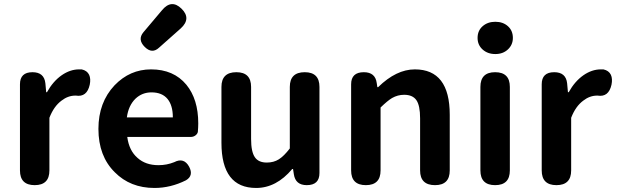

<svg xmlns="http://www.w3.org/2000/svg" viewBox="-20 -918 3063 952"><path d="M152 0Q79 0 79 -73V-280V-500Q79 -560 141 -560Q199 -560 205 -505L209 -461H213Q243 -515 286 -545Q328 -574 372 -574Q379 -574 385 -574Q412 -568 422 -547Q431 -527 425 -498Q411 -435 356 -444Q355 -444 354 -444Q317 -444 285 -419Q247 -391 225 -334V-73Q225 0 152 0Z M746 14Q626 14 549 -64Q468 -144 468 -279Q468 -410 548 -495Q624 -574 729 -574Q841 -574 904 -498Q963 -426 963 -306Q963 -288 961 -264Q959 -254 949 -246.5Q939 -239 926 -239H783H611Q620 -171 662 -135Q702 -99 766 -99Q807 -99 844 -114Q892 -139 918 -91Q941 -47 902 -24Q826 14 746 14ZM609 -336H723H837Q837 -395 811 -427Q784 -460 731 -460Q685 -460 652 -429Q617 -395 609 -336ZM691 -758 745 -822 783 -867Q830 -924 880 -875Q930 -826 876 -777L769 -682Q734 -649 697.5 -685.5Q661 -722 691 -758Z M1250 14Q1078 14 1078 -210V-487Q1078 -560 1152 -560Q1225 -560 1225 -487V-229Q1225 -165 1244 -138Q1262 -112 1303 -112Q1337 -112 1362.5 -128Q1388 -144 1417 -182V-487Q1417 -560 1491 -560Q1564 -560 1564 -487V-280V-60Q1564 0 1501 0Q1445 0 1437 -54L1433 -80H1429Q1350 14 1250 14Z M1794 0Q1721 0 1721 -73V-280V-500Q1721 -560 1784 -560Q1841 -560 1848 -506L1851 -486H1855Q1945 -574 2037 -574Q2210 -574 2210 -349V-73Q2210 0 2137 0Q2063 0 2063 -73V-331Q2063 -395 2044.5 -421.5Q2026 -448 1984 -448Q1952 -448 1924 -432Q1902 -419 1867 -385V-73Q1867 0 1794 0Z M2435 0Q2362 0 2362 -73V-487Q2362 -560 2435 -560Q2508 -560 2508 -487V-280V-73Q2508 0 2435 0ZM2436 -650Q2398 -650 2373 -672.5Q2348 -695 2348 -730Q2348 -766 2373 -788Q2398 -810 2436 -810Q2474 -810 2498.5 -788Q2523 -766 2523 -730Q2523 -696 2498.5 -673Q2474 -650 2436 -650Z M2739 0Q2666 0 2666 -73V-280V-500Q2666 -560 2728 -560Q2786 -560 2792 -505L2796 -461H2800Q2830 -515 2873 -545Q2915 -574 2959 -574Q2966 -574 2972 -574Q2999 -568 3009 -547Q3018 -527 3012 -498Q2998 -435 2943 -444Q2942 -444 2941 -444Q2904 -444 2872 -419Q2834 -391 2812 -334V-73Q2812 0 2739 0Z"/></svg>

Font: GenSenRounded JP B
Style: Regular
Weight: 700
Version: Version 1.501;PS 1;hotconv 16.6.51;makeotf.lib2.5.65220